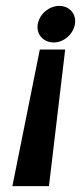

<svg xmlns="http://www.w3.org/2000/svg" viewBox="-20 -621 275 651"><path d="M108 -539C102 -504 128 -477 162 -477C196 -477 228 -504 234 -539C240 -574 215 -601 181 -601C147 -601 114 -574 108 -539ZM22 10H146L201 -453H115Z"/></svg>

Font: Charger Sport
Style: BdNrwObl
Weight: 700
Designer: Jasper
Foundry: Cannot Into Space Fonts
Version: Version 1.1